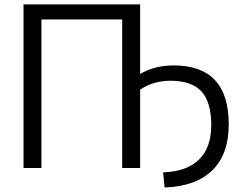

<svg xmlns="http://www.w3.org/2000/svg" viewBox="-20 -750 1091 857"><path d="M605.5 -349.6V0H525.4V-663.1H165V0H85V-730.5H605.5V-419.9Q670.9 -458 754.9 -458Q1001 -458 1001 -195.3Q1001 -60.5 927.2 10.7Q853.5 82 714.8 86.9L708 19.5Q813.5 15.6 868.2 -37.6Q922.9 -90.8 922.9 -191.4Q922.9 -294.9 878.9 -342.3Q835 -389.6 741.2 -389.6Q663.1 -389.6 605.5 -349.6Z"/></svg>

Font: Gen Shin Gothic Normal
Style: Regular
Weight: 300
Designer: [Source Han Sans]
Ryoko NISHIZUKA  (kana & ideographs); Paul D. Hunt (Latin, Greek & Cyrillic); Wenlong ZHANG  (bopomofo
Version: Version 1.002.20150607